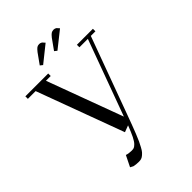

<svg xmlns="http://www.w3.org/2000/svg" viewBox="-304 -1032 1367 1367"><g transform="rotate(-45 379.0 -348.5)"><path d="M22 -676.8V-702.1H252V-676.8H204.1L416 -104L626 -676.8H541V-702.1H702.1V-676.8H655.8L443.8 -99.1Q425.3 -49.3 414.3 -19.5Q403.3 10.3 389.6 44.4Q376 78.6 367.2 97.2Q358.4 115.7 347.4 136.2Q336.4 156.7 328.1 166.3Q319.8 175.8 309.1 184.6Q298.3 193.4 288.1 196.3Q277.8 199.2 265.1 199.2Q235.8 199.2 213.9 193.8L191.9 182.1L232.9 99.1Q254.9 106.9 284.2 106.9Q298.3 106.9 307.1 103.8Q315.9 100.6 329.3 87.2Q342.8 73.7 358.2 43Q373.5 12.2 393.1 -39.1L342.8 -20L100.1 -676.8ZM250 -785.2 306.2 -863.8Q321.3 -882.8 330.8 -889.4Q340.3 -896 355 -896Q360.4 -896 366 -894.3Q371.6 -892.6 374 -890.6L377 -889.2L394 -870.1L269 -770ZM394 -785.2 450.2 -863.8Q464.8 -882.3 475.1 -889.2Q485.4 -896 500 -896Q505.4 -896 511 -894.3Q516.6 -892.6 519.5 -890.6L522 -889.2L539.1 -870.1L413.1 -770Z"/></g></svg>

Font: Dehuti
Style: Bold
Weight: 700
Version: Version 1.2